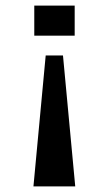

<svg xmlns="http://www.w3.org/2000/svg" viewBox="-20 -504 390 689"><path d="M100 165H250L206 -305H144ZM103 -484V-376H248V-484Z"/></svg>

Font: Gamestation Extended
Style: Regular
Weight: 400
Width: 7
Designer: Jonas Hecksher
Foundry: Jonas Hecksher, Playtypeª, e-types AS
Version: Version 1.003